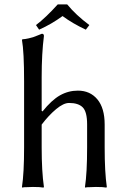

<svg xmlns="http://www.w3.org/2000/svg" viewBox="-20 -852 579 875"><path d="M377 -180.2V-285.2Q377 -342.3 357.2 -362.5Q337.4 -382.8 294.9 -382.8Q269.5 -382.8 235.8 -354.7Q202.1 -326.7 169.9 -284.2V-180.2Q169.9 -70.8 180.2 0L178.2 2.9Q164.1 0 129.9 0Q114.3 0 102.1 1Q89.8 1 85.4 2L81.1 2.9L80.1 0Q89.8 -63 89.8 -180.2V-481Q89.8 -616.7 80.1 -669.9L82 -672.9Q96.2 -673.8 110.6 -677.2Q125 -680.7 131.1 -682.6Q137.2 -684.6 153.3 -691.2Q169.4 -697.8 170.9 -698.2Q180.2 -698.2 180.2 -688Q169.9 -607.4 169.9 -501V-347.2L173.8 -344.2Q215.3 -396 253.4 -417.5Q291.5 -439 335 -439Q390.6 -439 423.8 -399.2Q457 -359.4 457 -284.2V-180.2Q457 -67.4 466.8 0L464.8 2.9Q451.2 0 417 0Q401.4 0 389.2 1Q377 1 372.6 2L368.2 2.9L367.2 0Q377 -63 377 -180.2ZM286.1 -832Q326.7 -782.7 387.2 -737.8L371.1 -716.8Q310.5 -745.1 265.1 -778.8Q214.4 -741.7 158.2 -716.8L144 -737.8Q188 -771 243.2 -832Z"/></svg>

Font: Linux Biolinum
Style: Regular
Weight: 400
Designer: Philipp H. Poll
Foundry: Philipp H. Poll
Version: Version 0.6.4